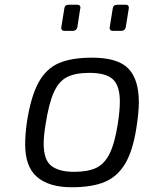

<svg xmlns="http://www.w3.org/2000/svg" viewBox="-20 -783 606 809"><path d="M86 -175Q86 -219 94 -273Q111 -379 143 -436.5Q175 -494 228 -517Q281 -540 368 -540Q476 -540 520.5 -494.5Q565 -449 565 -352Q565 -311 555 -246Q540 -148 507.5 -93.5Q475 -39 421.5 -16.5Q368 6 282 6Q187 6 136.5 -37Q86 -80 86 -175ZM476 -259Q485 -316 485 -355Q485 -421 456 -448.5Q427 -476 357 -476Q298 -476 263 -458.5Q228 -441 207 -394.5Q186 -348 172 -259Q164 -209 164 -178Q164 -109 196.5 -84Q229 -59 292 -59Q349 -59 384 -75Q419 -91 441 -134Q463 -177 476 -259ZM238 -666 251 -747Q253 -763 269 -763H306Q319 -763 319 -750Q319 -755 306 -669Q305 -662 300 -657.5Q295 -653 288 -653H251Q238 -653 238 -666ZM442 -666 455 -747Q457 -763 474 -763H510Q523 -763 523 -750L510 -669Q509 -662 504 -657.5Q499 -653 492 -653H455Q442 -653 442 -666Z"/></svg>

Font: Exo
Style: Italic
Weight: 400
Italic angle: -9°
Designer: Natanael Gama
Foundry: Natanael Gama
Version: Version 1.500; ttfautohint (v1.6)